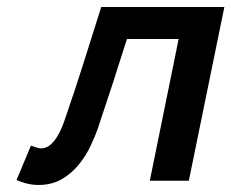

<svg xmlns="http://www.w3.org/2000/svg" viewBox="-20 -514 658 546"><path d="M488 -403H341Q302 -279 260 -154Q252 -130 238.5 -101Q225 -72 205 -47Q185 -22 156.5 -5Q128 12 89 12Q64 12 40 3L27 -2L68 -100L82 -95Q91 -92 97 -92Q121 -92 141 -123Q150 -137 156.5 -153Q163 -169 167 -182Q193 -257 217 -333Q241 -409 265 -485L268 -494H618L517 0H406Z"/></svg>

Font: Codetta
Style: Bold Italic
Weight: 700
Italic angle: -11°
Designer: Ulrich Proeller
Foundry: PROSA GmbH
Version: Version 2.00;September 29, 2018;FontCreator 11.5.0.2427 64-b